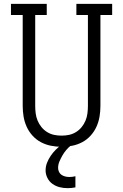

<svg xmlns="http://www.w3.org/2000/svg" viewBox="-20 -755 640 998"><path d="M300 8Q272 8 244.5 2.5Q217 -3 192.5 -16Q168 -29 149 -50Q130 -71 118.5 -96.5Q107 -122 102.5 -149.5Q98 -177 98 -205V-677H37V-735H223V-677H163V-205Q163 -185 165.5 -165.5Q168 -146 175.5 -128Q183 -110 195.5 -94.5Q208 -79 225 -68.5Q242 -58 261 -54Q280 -50 300 -50Q320 -50 339 -54Q358 -58 375 -68.5Q392 -79 404.5 -94.5Q417 -110 424.5 -128Q432 -146 434.5 -165.5Q437 -185 437 -205V-677H377V-735H563V-677H502V-205Q502 -177 497.5 -149.5Q493 -122 481.5 -96.5Q470 -71 451 -50Q432 -29 407.5 -16Q383 -3 355.5 2.5Q328 8 300 8ZM331 223Q310 223 290 218Q270 213 253 201Q236 189 226.5 170Q217 151 217 131Q217 110 224.5 91Q232 72 243.5 55Q255 38 269.5 23.5Q284 9 300 -3L307 -8H350V0Q336 11 324.5 24.5Q313 38 304.5 53Q296 68 289 84Q282 100 282 118Q282 128 286.5 138Q291 148 300 154Q309 160 319.5 162.5Q330 165 340 165Q348 165 356.5 164Q365 163 372 161V219Q362 221 351.5 222Q341 223 331 223Z"/></svg>

Font: Iosevka Etoile Light
Style: Regular
Weight: 300
Designer: Belleve Invis
Foundry: Belleve Invis
Version: Version 25.0.1; ttfautohint (v1.8.4)